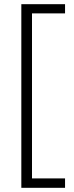

<svg xmlns="http://www.w3.org/2000/svg" viewBox="-20 -738 355 918"><path d="M291 115H133V-674H291V-718H82V160H291Z"/></svg>

Font: Noto Sans Thai Looped UI Condensed Light
Style: Regular
Weight: 300
Width: 3
Designer: Cadson Demak Team
Foundry: Cadson Demak Co., Ltd.
Version: Version 1.000